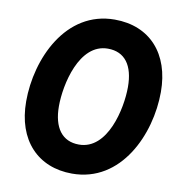

<svg xmlns="http://www.w3.org/2000/svg" viewBox="-81 -788 821 876"><g transform="rotate(10 329.5 -350.0)"><path d="M310 13C537 13 645 -227 645 -424C645 -601 544 -713 381 -713C154 -713 47 -473 47 -276C47 -95 152 13 310 13ZM318 -123C240 -123 198 -180 198 -280C198 -380 240 -577 373 -577C452 -577 493 -520 493 -420C493 -320 451 -123 318 -123Z"/></g></svg>

Font: Fixel Display
Style: Bold Italic
Weight: 700
Italic angle: -10°
Designer: AlfaBravo + MacPaw
Foundry: Kyrylo Tkachov, Marchela Mozhyna, Serhii Makarenko, Maria Weinstein, Zakhar Kryvoshyya
Version: Version 1.210;Glyphs 3.2 (3217)